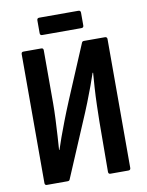

<svg xmlns="http://www.w3.org/2000/svg" viewBox="-89 -866 709 929"><g transform="rotate(-10 265.5 -401.5)"><path d="M65.3 0Q54.9 0 54.9 -10.9V-644.1Q54.9 -655 65.3 -655H153Q163.4 -655 163.4 -644.1V-383.5Q163.4 -347.8 161.4 -305.3Q159.5 -262.7 157 -223.5Q154.5 -184.2 152.5 -156.3H154.5Q163 -182.8 174.6 -215Q186.2 -247.1 202.2 -288.9Q218.2 -330.7 240.2 -383.5L351.7 -647.6Q354.2 -655 362.6 -655H465.2Q476.6 -655 476.6 -644.1V-10.9Q476.6 0 465.2 0H377.5Q367.1 0 367.1 -10.9L368.6 -257.1Q369.2 -292.7 370.4 -337Q371.6 -381.3 374.4 -424.1Q377.1 -466.8 379.6 -495.8H377.1Q368 -468.3 355.7 -434.8Q343.4 -401.4 326.4 -358.1Q309.3 -314.8 284.3 -257.1L178.3 -7.4Q175.9 0 167.4 0ZM169 -718.1Q158 -718.1 158 -729V-791.9Q158 -803.3 169 -803.3H361.1Q372.5 -803.3 372.5 -791.9V-729Q372.5 -718.1 361.1 -718.1Z"/></g></svg>

Font: Sofia Sans Condensed
Style: Regular
Weight: 400
Designer: Botio Nikoltchev, Ani Petrova
Foundry: lettersoup
Version: Version 4.100